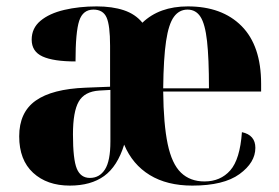

<svg xmlns="http://www.w3.org/2000/svg" viewBox="-20 -570 872 600"><path d="M198 10Q127 10 83.5 -30Q40 -70 40 -144Q40 -219 91.5 -255.5Q143 -292 248 -296L324 -299V-427Q324 -491 313 -515.5Q302 -540 272 -540Q239 -540 227.5 -505Q216 -470 216 -378Q147 -378 113 -393.5Q79 -409 79 -446Q79 -482 106.5 -505Q134 -528 180.5 -539Q227 -550 282 -550Q331 -550 367 -538Q403 -526 425 -499Q478 -550 567 -550Q674 -550 735 -488.5Q796 -427 796 -308V-284H490Q491 -182 504 -120Q517 -58 545.5 -30.5Q574 -3 619 -3Q669 -3 699.5 -37.5Q730 -72 736 -157Q778 -148 778 -108Q778 -62 728.5 -26Q679 10 581 10Q502 10 448 -23Q394 -56 368 -118Q347 -50 305.5 -20Q264 10 198 10ZM633 -294Q633 -388 627 -441.5Q621 -495 606.5 -517.5Q592 -540 566 -540Q540 -540 523.5 -517.5Q507 -495 499 -441.5Q491 -388 490 -294ZM261 -14Q291 -14 308 -40.5Q325 -67 325 -128V-289L290 -287Q244 -284 226 -252.5Q208 -221 208 -150Q208 -72 220 -43Q232 -14 261 -14Z"/></svg>

Font: Noto Serif Display SemiCondensed ExtraBold
Style: Regular
Weight: 800
Width: 4
Designer: Monotype Design Team
Foundry: Monotype Imaging Inc.
Version: Version 2.009